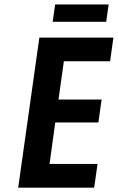

<svg xmlns="http://www.w3.org/2000/svg" viewBox="-20 -860 540 880"><path d="M63.4 0H411.6L427.1 -108.6H207.1L233.3 -298.7H430.9L445.7 -403.9H248.1L272.7 -579.1H484.6L499.7 -687.7H160.4ZM221.4 -760H466.7L478 -839.6H232.7Z"/></svg>

Font: Secuela ExtLt
Style: Italic
Weight: 200
Italic angle: -8°
Designer: Fernando Haro
Foundry: deFharo
Version: Version 1.704